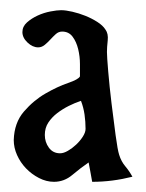

<svg xmlns="http://www.w3.org/2000/svg" viewBox="-20 -607 287 377"><path d="M100 -587Q109 -587 122 -584Q135 -581 147.5 -576Q160 -571 171 -564Q182 -557 187 -549Q193 -541 191.5 -527.5Q190 -514 190 -505Q190 -496 192.5 -466.5Q195 -437 199 -404Q203 -371 207 -341.5Q211 -312 214 -303Q218 -290 226 -280.5Q234 -271 240 -260Q220 -255 200.5 -252.5Q181 -250 161 -250Q159 -260 157.5 -269.5Q156 -279 154 -288Q138 -277 122 -263.5Q106 -250 86 -250Q71 -250 56.5 -257.5Q42 -265 31 -276.5Q20 -288 13.5 -302.5Q7 -317 7 -332Q8 -366 27 -388Q46 -410 69.5 -423.5Q93 -437 113.5 -444Q134 -451 137 -457Q137 -466 137 -481Q137 -496 133.5 -510.5Q130 -525 122.5 -535Q115 -545 102 -545Q95 -545 89.5 -540Q84 -535 79 -529.5Q74 -524 68 -519Q62 -514 55 -514Q44 -514 34 -523.5Q24 -533 24 -544Q24 -555 33 -563Q42 -571 54 -576.5Q66 -582 79 -584.5Q92 -587 100 -587ZM68 -342Q68 -328 76 -317Q84 -306 98 -306Q105 -306 113.5 -311Q122 -316 129.5 -323Q137 -330 142.5 -338.5Q148 -347 148 -354Q148 -368 146 -382Q144 -396 139 -409Q127 -405 115 -399Q103 -393 92.5 -385Q82 -377 75 -366.5Q68 -356 68 -342Z"/></svg>

Font: Teutonic
Style: Regular
Weight: 400
Designer: Peter Wiegel
Foundry: Peter Wiegel
Version: 1.000